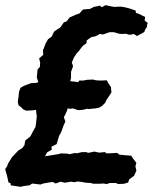

<svg xmlns="http://www.w3.org/2000/svg" viewBox="-36 -709 594 746"><path d="M6 11 5 3 -3 0 -7 -19 -10 -31 -16 -52 -9 -62 -4 -75 12 -100 19 -107 35 -124 51 -134 59 -145 62 -163 82 -179 94 -202 102 -216 104 -230 107 -257 104 -279 105 -282 86 -280 65 -279 53 -285 48 -291 36 -300 33 -314 36 -333 38 -353 44 -368 58 -376 85 -386 105 -387 113 -390 107 -408 110 -439 119 -449 120 -466 116 -482 132 -496 131 -514 134 -521 142 -542 151 -557 165 -567 174 -586 185 -594 198 -602 212 -622 223 -626 234 -641 259 -652 273 -657 286 -672 308 -674H313L328 -682L352 -687L360 -681L374 -689L392 -685L409 -682L420 -683H435L448 -681L468 -676L491 -668L492 -659L504 -655L516 -649L528 -643L526 -629L538 -620L536 -614L535 -605L527 -592L525 -585L515 -579L507 -575L496 -569L490 -573L484 -577L471 -574H465L454 -578L437 -577L426 -578L406 -584H390L364 -575L352 -577L335 -568L319 -565L301 -552L300 -541L286 -531L281 -525L270 -510L263 -503L252 -487L243 -466L248 -452L240 -430V-406L237 -394L243 -393L268 -390L272 -396H288L303 -399L325 -400L337 -397L355 -396L379 -397L386 -384L395 -371L397 -350L390 -339L377 -320L373 -310L360 -297L350 -291L337 -288L324 -287L308 -285L306 -287L284 -282L267 -281L247 -288L238 -286L226 -288V-283L217 -262L212 -254L218 -237L210 -219L202 -196L194 -182L184 -149L164 -139L165 -127L147 -117L139 -102L159 -105L190 -110L201 -113L225 -112L235 -110L257 -115L260 -113L283 -118H300L306 -115L331 -120L349 -116L372 -118L378 -113L403 -114L419 -115L428 -108L449 -106L474 -104L481 -93L494 -76L490 -63L494 -46L485 -26L466 -12L462 0L446 5L423 6L414 2H390L380 6L365 4L350 5H326L317 2L297 1L282 -2L265 -4L254 -1L239 -3L216 1L199 -3L180 4L169 -2L154 0L132 4L121 8L89 4L79 11L55 14L44 17Z"/></svg>

Font: Winky Rough Medium
Style: Italic
Weight: 500
Italic angle: -8.97852°
Designer: Simon Atzbach
Foundry: typofactur
Version: Version 1.206; ttfautohint (v1.8.4.7-5d5b)